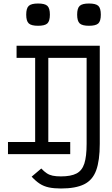

<svg xmlns="http://www.w3.org/2000/svg" viewBox="-20 -879 640 1095"><path d="M180.5 0V-596L227.5 -549H74.5V-618H255.5V0ZM25.5 0V-69H380.5V0ZM327.5 196Q287.5 196 258.5 189.8Q229.5 183.5 206.8 168.8Q184 154 160.5 128.5L215.5 82Q232 99.5 246.8 109.2Q261.5 119 280.5 123Q299.5 127 327.5 127Q384.5 127 416.2 110.5Q448 94 461 53.8Q474 13.5 474 -58.5V-549H223V-618H549V-58.5Q549 36.5 528.5 92.5Q508 148.5 459.5 172.2Q411 196 327.5 196ZM197 -732Q158.5 -732 144 -745.5Q129.5 -759 129.5 -795.5Q129.5 -832 144 -845.5Q158.5 -859 197 -859Q236 -859 250.2 -845.5Q264.5 -832 264.5 -795.5Q264.5 -759 250.2 -745.5Q236 -732 197 -732ZM487.5 -732Q449 -732 434.5 -745.5Q420 -759 420 -795.5Q420 -832 434.5 -845.5Q449 -859 487.5 -859Q526.5 -859 540.8 -845.5Q555 -832 555 -795.5Q555 -759 540.8 -745.5Q526.5 -732 487.5 -732Z"/></svg>

Font: Victor Mono Thin
Style: Regular
Weight: 100
Monospace: yes
Designer: Rune Bjørnerås
Version: Version 1.561;gftools[0.9.30]